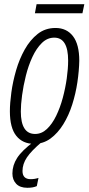

<svg xmlns="http://www.w3.org/2000/svg" viewBox="-20 -674 423 913"><path d="M142 10Q88 10 57.5 -28Q27 -66 27 -145Q27 -183 34 -234.5Q41 -286 56.5 -339.5Q72 -393 97.5 -438.5Q123 -484 159 -512.5Q195 -541 244 -541Q297 -541 327 -502Q357 -463 357 -385Q356 -337 348 -283Q340 -229 323.5 -177Q307 -125 281 -83Q255 -41 220.5 -15.5Q186 10 142 10ZM147 -37Q178 -37 203 -60.5Q228 -84 247 -123Q266 -162 278.5 -208.5Q291 -255 297.5 -301.5Q304 -348 304 -386Q304 -495 238 -495Q205 -495 179 -469.5Q153 -444 134 -403Q115 -362 103 -314Q91 -266 85 -221Q79 -176 79 -144Q79 -37 147 -37ZM146 -611 154 -654H381L372 -611ZM110 219Q75 219 57 200Q39 181 39 151Q39 112 61.5 77Q84 42 140 0H180Q129 43 108 74.5Q87 106 87 139Q87 178 126 178Q135 178 144.5 176.5Q154 175 163 172L155 211Q146 215 135 217Q124 219 110 219Z"/></svg>

Font: Noto Sans ExtraCondensed Light
Style: Italic
Weight: 300
Width: 2
Italic angle: -12°
Designer: Monotype Design Team
Foundry: Monotype Imaging Inc.
Version: Version 2.013; ttfautohint (v1.8.4.7-5d5b)